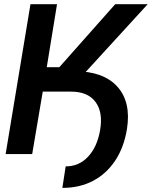

<svg xmlns="http://www.w3.org/2000/svg" viewBox="-20 -748 737 932"><path d="M224.6 -303.2 240.7 -402.3H341.8Q481.9 -402.3 549.6 -327.4Q617.2 -252.4 596.2 -121.1Q581.5 -31.7 538.8 32.2Q496.1 96.2 431.2 130.1Q366.2 164.1 282.7 164.1L298.8 59.6Q362.8 60.1 407.2 12.9Q451.7 -34.2 465.8 -115.7Q481 -203.1 443.6 -253.2Q406.2 -303.2 325.2 -303.2ZM7.3 0 127.9 -727.5H256.8L207 -421.9H268.1L539.1 -727.5H696.8L308.6 -303.2H187.5L136.2 0Z"/></svg>

Font: Inter Tight SemiBold
Style: Italic
Weight: 600
Italic angle: -9.39999°
Designer: Rasmus Andersson
Foundry: rsms
Version: Version 3.004